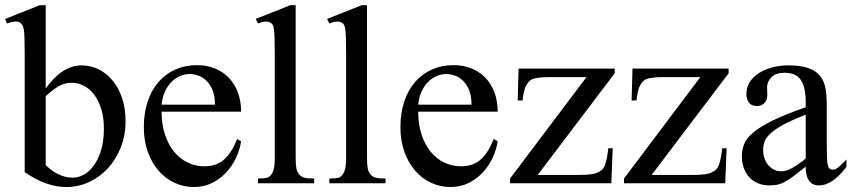

<svg xmlns="http://www.w3.org/2000/svg" viewBox="-24 -715 3323 749"><path d="M465.8 -241.7Q465.8 -186.5 447 -139.4Q428.2 -92.3 396.5 -58.1Q364.7 -23.9 323 -4.6Q281.2 14.6 234.9 14.6Q196.3 14.6 156 0.5Q115.7 -13.7 72.3 -43.5V-506.3Q72.3 -543.9 71.5 -565.9Q70.8 -587.9 68.8 -599.6Q66.9 -611.3 64 -616.2Q61 -621.1 56.6 -624.5Q48.8 -631.3 37.4 -631.1Q25.9 -630.9 2.9 -623.5L-3.9 -641.1L131.3 -694.8H154.3V-370.1Q218.8 -460 294.4 -460Q328.6 -460 359.6 -445.1Q390.6 -430.2 414.3 -402.1Q438 -374 451.9 -333.5Q465.8 -293 465.8 -241.7ZM381.3 -213.9Q381.3 -255.9 371.1 -289.1Q360.8 -322.3 343.8 -345.2Q326.7 -368.2 303.7 -380.1Q280.8 -392.1 255.4 -392.1Q246.6 -392.1 236.3 -390.4Q226.1 -388.7 214.1 -383.3Q202.1 -377.9 187.5 -367.4Q172.9 -356.9 154.3 -339.8V-71.3Q177.7 -47.4 204.6 -34.7Q231.4 -22 259.8 -22Q281.7 -22 303.5 -33.9Q325.2 -45.9 342.5 -70.1Q359.9 -94.2 370.6 -130.1Q381.3 -166 381.3 -213.9Z M916.5 -163.6Q911.6 -130.9 896.5 -98.9Q881.3 -66.9 857.9 -41.7Q834.5 -16.6 802.7 -1Q771 14.6 732.4 14.6Q692.9 14.6 657.2 -1.7Q621.6 -18.1 595 -48.6Q568.4 -79.1 552.7 -122.3Q537.1 -165.5 537.1 -218.8Q537.1 -275.4 552.5 -320.3Q567.9 -365.2 595.5 -396.5Q623 -427.7 661.1 -444.3Q699.2 -460.9 744.6 -460.9Q781.7 -460.9 813.2 -448.5Q844.7 -436 867.7 -412.6Q890.6 -389.2 903.6 -355.5Q916.5 -321.8 916.5 -279.3H606.4Q606.4 -229.5 619.6 -189.9Q632.8 -150.4 655.3 -123Q677.7 -95.7 707.3 -81.3Q736.8 -66.9 769.5 -66.4Q791.5 -65.9 810.3 -71Q829.1 -76.2 845.2 -88.6Q861.3 -101.1 875.2 -121.8Q889.2 -142.6 900.9 -173.3ZM814.5 -306.6Q814.5 -343.8 803.7 -366.9Q793 -390.1 777.8 -403.3Q762.7 -416.5 746.1 -421.4Q729.5 -426.3 717.3 -426.3Q697.8 -426.3 679 -418.5Q660.2 -410.6 645 -395.5Q629.9 -380.4 619.6 -357.9Q609.4 -335.4 606.4 -306.6Z M982.4 0V-18.6Q1004.9 -18.6 1015.6 -21Q1026.4 -23.4 1034.2 -33.7Q1037.1 -37.6 1039.6 -42.7Q1042 -47.9 1043.9 -55.7Q1045.9 -63.5 1046.9 -74.5Q1047.9 -85.4 1047.9 -101.1V-506.8Q1047.9 -544.9 1047.1 -566.9Q1046.4 -588.9 1044.7 -600.6Q1043 -612.3 1040.5 -616.7Q1038.1 -621.1 1034.2 -624.5Q1029.8 -627.4 1024.9 -629.2Q1020 -630.9 1014.2 -630.9Q1008.3 -630.9 1000.5 -629.2Q992.7 -627.4 982.4 -623.5L973.6 -641.1L1108.4 -694.8H1129.4V-101.1Q1129.4 -86.4 1130.1 -75.9Q1130.9 -65.4 1132.3 -57.9Q1133.8 -50.3 1136.2 -45.2Q1138.7 -40 1142.1 -35.6Q1145.5 -31.2 1149.9 -28.1Q1154.3 -24.9 1160.9 -22.7Q1167.5 -20.5 1177.5 -19.5Q1187.5 -18.6 1201.7 -18.6V0Z M1260.7 0V-18.6Q1283.2 -18.6 1293.9 -21Q1304.7 -23.4 1312.5 -33.7Q1315.4 -37.6 1317.9 -42.7Q1320.3 -47.9 1322.3 -55.7Q1324.2 -63.5 1325.2 -74.5Q1326.2 -85.4 1326.2 -101.1V-506.8Q1326.2 -544.9 1325.4 -566.9Q1324.7 -588.9 1323 -600.6Q1321.3 -612.3 1318.8 -616.7Q1316.4 -621.1 1312.5 -624.5Q1308.1 -627.4 1303.2 -629.2Q1298.3 -630.9 1292.5 -630.9Q1286.6 -630.9 1278.8 -629.2Q1271 -627.4 1260.7 -623.5L1252 -641.1L1386.7 -694.8H1407.7V-101.1Q1407.7 -86.4 1408.4 -75.9Q1409.2 -65.4 1410.6 -57.9Q1412.1 -50.3 1414.6 -45.2Q1417 -40 1420.4 -35.6Q1423.8 -31.2 1428.2 -28.1Q1432.6 -24.9 1439.2 -22.7Q1445.8 -20.5 1455.8 -19.5Q1465.8 -18.6 1480 -18.6V0Z M1917.5 -163.6Q1912.6 -130.9 1897.5 -98.9Q1882.3 -66.9 1858.9 -41.7Q1835.4 -16.6 1803.7 -1Q1772 14.6 1733.4 14.6Q1693.8 14.6 1658.2 -1.7Q1622.6 -18.1 1595.9 -48.6Q1569.3 -79.1 1553.7 -122.3Q1538.1 -165.5 1538.1 -218.8Q1538.1 -275.4 1553.5 -320.3Q1568.8 -365.2 1596.4 -396.5Q1624 -427.7 1662.1 -444.3Q1700.2 -460.9 1745.6 -460.9Q1782.7 -460.9 1814.2 -448.5Q1845.7 -436 1868.7 -412.6Q1891.6 -389.2 1904.5 -355.5Q1917.5 -321.8 1917.5 -279.3H1607.4Q1607.4 -229.5 1620.6 -189.9Q1633.8 -150.4 1656.2 -123Q1678.7 -95.7 1708.3 -81.3Q1737.8 -66.9 1770.5 -66.4Q1792.5 -65.9 1811.3 -71Q1830.1 -76.2 1846.2 -88.6Q1862.3 -101.1 1876.2 -121.8Q1890.1 -142.6 1901.9 -173.3ZM1815.4 -306.6Q1815.4 -343.8 1804.7 -366.9Q1793.9 -390.1 1778.8 -403.3Q1763.7 -416.5 1747.1 -421.4Q1730.5 -426.3 1718.3 -426.3Q1698.7 -426.3 1679.9 -418.5Q1661.1 -410.6 1646 -395.5Q1630.9 -380.4 1620.6 -357.9Q1610.4 -335.4 1607.4 -306.6Z M2073.7 -32.7H2237.8Q2288.1 -32.7 2305.7 -41.5Q2314 -45.4 2320.3 -49.3Q2326.7 -53.2 2331.8 -62.3Q2336.9 -71.3 2341.3 -88.6Q2345.7 -106 2349.1 -136.7H2366.2L2360.8 0H1965.8V-18.6L2263.7 -414.1H2115.7Q2092.8 -414.1 2077.4 -411.9Q2062 -409.7 2053.2 -406.7Q2039.1 -400.4 2028.8 -381.8Q2018.6 -363.3 2014.6 -323.2H1995.6L1999 -447.3H2374V-429.2Z M2518.1 -32.7H2682.1Q2732.4 -32.7 2750 -41.5Q2758.3 -45.4 2764.6 -49.3Q2771 -53.2 2776.1 -62.3Q2781.2 -71.3 2785.6 -88.6Q2790 -106 2793.5 -136.7H2810.5L2805.2 0H2410.2V-18.6L2708 -414.1H2560.1Q2537.1 -414.1 2521.7 -411.9Q2506.3 -409.7 2497.6 -406.7Q2483.4 -400.4 2473.1 -381.8Q2462.9 -363.3 2459 -323.2H2439.9L2443.4 -447.3H2818.4V-429.2Z M3278.3 -64.5Q3223.1 8.3 3171.4 8.3Q3160.6 8.3 3151.1 4.9Q3141.6 1.5 3134.5 -6.8Q3127.4 -15.1 3123.3 -29.1Q3119.1 -43 3119.1 -64.5Q3089.8 -41.5 3070.6 -27.1Q3051.3 -12.7 3036.4 -4.9Q3021.5 2.9 3008.1 5.6Q2994.6 8.3 2977.1 8.3Q2953.1 8.3 2933.6 0.2Q2914.1 -7.8 2899.9 -22.7Q2885.7 -37.6 2877.9 -58.8Q2870.1 -80.1 2870.1 -106Q2870.1 -130.9 2879.2 -153.3Q2888.2 -175.8 2915 -198.5Q2941.9 -221.2 2990.7 -245.1Q3039.6 -269 3119.1 -296.4V-314.9Q3119.1 -347.2 3114 -369.1Q3108.9 -391.1 3098.6 -405Q3088.4 -418.9 3072.8 -425Q3057.1 -431.2 3035.6 -431.2Q3004.9 -431.2 2987.3 -415.3Q2969.7 -399.4 2968.3 -376.5L2969.2 -347.2Q2970.2 -326.2 2958.7 -313.7Q2947.3 -301.3 2928.7 -301.3Q2909.2 -301.3 2898.4 -313.7Q2887.7 -326.2 2887.7 -348.1Q2887.7 -374.5 2901.1 -395.3Q2914.6 -416 2937.3 -430.4Q2960 -444.8 2989.5 -452.4Q3019 -460 3051.3 -460Q3099.6 -460 3129.2 -449.5Q3158.7 -439 3174.8 -419.2Q3190.9 -399.4 3196 -371.1Q3201.2 -342.8 3201.2 -307.6V-155.3Q3201.2 -124 3202.1 -104Q3203.1 -84 3203.6 -77.1Q3206.1 -64 3210.9 -58.6Q3215.8 -53.2 3225.1 -53.2Q3229.5 -53.2 3233.4 -54.4Q3237.3 -55.7 3242.7 -59.6Q3248 -63.5 3256.3 -71.3Q3264.6 -79.1 3278.3 -92.8ZM3119.1 -267.6Q3062.5 -245.6 3029.5 -227.3Q2996.6 -209 2979.5 -192.4Q2962.4 -175.8 2957.8 -160.4Q2953.1 -145 2953.1 -128.9Q2953.1 -111.3 2958.5 -96.7Q2963.9 -82 2972.9 -71Q2981.9 -60.1 2994.4 -53.7Q3006.8 -47.4 3021 -46.9Q3040 -45.9 3064.2 -58.6Q3088.4 -71.3 3119.1 -96.2Z"/></svg>

Font: Doulos SIL CyrE
Style: Regular
Weight: 400
Designer: Walt Agee, Victor Gaultney, Peter Martin, Debbi Hosken, Becca Hirsbrunner
Foundry: SIL International
Version: Version 5.000